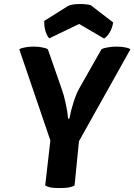

<svg xmlns="http://www.w3.org/2000/svg" viewBox="-20 -953 684 977"><path d="M236.3 -238.3Q229.5 -180.7 210 -8.8Q220.7 -2.9 237.3 1Q254.9 3.9 283.2 3.9Q311.5 3.9 330.1 1Q347.7 -2.9 359.4 -8.8Q366.2 -84 381.8 -234.4Q447.3 -350.6 643.6 -702.1Q634.8 -709 616.2 -711.9Q598.6 -715.8 572.3 -715.8Q547.9 -715.8 528.3 -711.9Q507.8 -709 496.1 -702.1Q459 -635.7 383.8 -503.9Q368.2 -476.6 354.5 -433.6Q340.8 -391.6 333 -349.6Q331.1 -349.6 326.2 -349.6Q323.2 -388.7 313.5 -430.7Q304.7 -471.7 293 -502.9Q269.5 -569.3 223.6 -702.1Q212.9 -709 194.3 -711.9Q175.8 -715.8 151.4 -715.8Q125 -715.8 107.4 -711.9Q88.9 -709 78.1 -702.1Q130.9 -546.9 236.3 -238.3ZM441.4 -926.8Q432.6 -929.7 418.9 -930.7Q405.3 -932.6 386.7 -932.6Q365.2 -932.6 349.6 -929.7Q334 -926.8 325.2 -921.9Q285.2 -897.5 205.1 -846.7Q205.1 -841.8 205.1 -836.9Q205.1 -815.4 210.9 -795.9Q217.8 -772.5 230.5 -757.8Q281.2 -782.2 382.8 -831.1Q415 -812.5 509.8 -756.8Q527.3 -768.6 539.1 -790Q551.8 -811.5 555.7 -838.9Q517.6 -868.2 441.4 -926.8Z"/></svg>

Font: cl
Style: Bold Italic
Weight: 400
Designer: Mitja Miklavcic
Version: Version 7.504; 2011; Build 1022